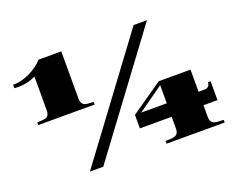

<svg xmlns="http://www.w3.org/2000/svg" viewBox="-111 -897 1351 1095"><g transform="rotate(-20 564.0 -350.0)"><path d="M345 -414V-700H206C169 -653 78 -610 22 -616V-594C77 -589 125 -603 152 -618V-414C152 -361 118 -370 78 -366V-350H420V-366C388 -370 345 -359 345 -414ZM1002 -64V-134H1087V-249H1071C1071 -230 1061 -216 1038 -216H1002V-350H809L616 -216V-134H809V-64C809 -11 772 -20 729 -16V0H1082V-16C1048 -20 1002 -8 1002 -64ZM654 -216 809 -326V-216ZM784 -700 264 0H345L865 -700Z"/></g></svg>

Font: Sprat Extended Black
Style: Regular
Weight: 900
Width: 9
Designer: Ethan Nakache
Foundry: Collletttivo
Version: Version 2.000;Glyphs 3.2 (3217)